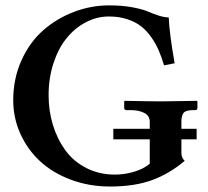

<svg xmlns="http://www.w3.org/2000/svg" viewBox="-20 -678 767 708"><path d="M532.2 -203.1V-229Q532.2 -251 512.2 -261.5Q492.2 -272 460 -272H445.8Q438 -272 438 -280.8V-304.2L439.9 -306.2Q537.1 -304.2 576.2 -304.2L706.1 -306.2L708 -304.2V-280.8Q708 -272 700.2 -272H693.8Q665.5 -272 657.2 -262Q648.9 -252 648.9 -229V-203.1H705.1V-164.1H648.9V-113.8Q648.9 -95.7 661.1 -85Q605.5 -37.6 540.8 -13.9Q476.1 9.8 386.2 9.8Q308.1 9.8 240.7 -15.6Q173.3 -41 127.2 -84Q81.1 -127 54.9 -185.1Q28.8 -243.2 28.8 -308.1Q28.8 -388.2 59.1 -455.3Q89.4 -522.5 139.2 -566.2Q189 -609.9 252.2 -634Q315.4 -658.2 382.8 -658.2Q428.7 -658.2 466.6 -651.4Q504.4 -644.5 524.2 -636Q543.9 -627.4 564.9 -620.6Q585.9 -613.8 602.1 -613.8Q605 -551.3 624 -444.8L585 -437Q575.7 -467.8 565.2 -492.2Q554.7 -516.6 537.8 -540.8Q521 -564.9 500.2 -581.1Q479.5 -597.2 449.2 -607.2Q418.9 -617.2 381.8 -617.2Q336.9 -617.2 296.1 -595.7Q255.4 -574.2 225.1 -536.6Q194.8 -499 177 -444.3Q159.2 -389.6 159.2 -327.1Q159.2 -269.5 175 -217.5Q190.9 -165.5 220.7 -124.3Q250.5 -83 297.9 -58.6Q345.2 -34.2 403.8 -34.2Q438.5 -34.2 473.1 -44.2Q507.8 -54.2 532.2 -74.2V-164.1H397.9V-203.1Z"/></svg>

Font: Linux Libertine G
Style: Semibold
Weight: 600
Designer: Philipp H. Poll
Foundry: Philipp H. Poll
Version: Version 5.1.1